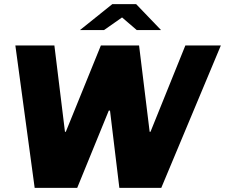

<svg xmlns="http://www.w3.org/2000/svg" viewBox="-20 -905 1084 925"><path d="M242 -686 293 -270H297L466 -686H650L701 -270H705L873 -686H1044L757 0H555L510 -372H504L352 0H147L54 -686ZM568 -821 481 -760H365L521 -885H636L756 -760H639Z"/></svg>

Font: Chivo ExtraBold Italic
Style: Regular
Weight: 800
Italic angle: -8.05°
Designer: Hector Gatti
Foundry: Omnibus-Type
Version: Version 1.007